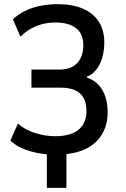

<svg xmlns="http://www.w3.org/2000/svg" viewBox="-20 -734 604 922"><path d="M205 168V7Q151 2 104.5 -14.5Q58 -31 30 -59L66 -141Q99 -111 147.5 -95.5Q196 -80 246 -80Q318 -80 356.5 -110.5Q395 -141 395 -201Q395 -257 364.5 -285Q334 -313 272 -313H131V-400H267Q321 -400 350.5 -431Q380 -462 380 -517Q380 -572 345 -599Q310 -626 245 -626Q197 -626 154.5 -609Q112 -592 78 -558L42 -641Q65 -664 98 -680.5Q131 -697 172 -705.5Q213 -714 258 -714Q328 -714 378 -692.5Q428 -671 454.5 -629.5Q481 -588 481 -530Q481 -474 460.5 -429Q440 -384 398 -366V-361Q445 -346 471 -302.5Q497 -259 497 -194Q497 -111 445.5 -57.5Q394 -4 299 6V168Z"/></svg>

Font: Nunito Sans 7pt Condensed SemiBold
Style: Regular
Weight: 600
Width: 3
Designer: Vernon Adams
Foundry: Vernon Adams
Version: Version 3.101;gftools[0.9.27]